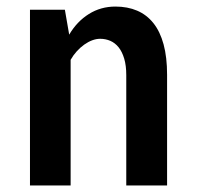

<svg xmlns="http://www.w3.org/2000/svg" viewBox="-20 -568 602 588"><path d="M178.7 -538.1 191.9 -461.9Q215.8 -502.4 252.2 -525.1Q288.6 -547.9 333.5 -547.9Q370.6 -547.9 399.9 -535.4Q429.2 -522.9 449.7 -497.3Q470.2 -471.7 481 -432.1Q491.7 -392.6 491.7 -338.9V0H366.7V-337.9Q366.7 -367.2 360.4 -388.4Q354 -409.7 343.3 -423.1Q332.5 -436.5 317.9 -442.9Q303.2 -449.2 286.6 -449.2Q274.9 -449.2 262.5 -444.6Q250 -439.9 238 -431.4Q226.1 -422.9 215.3 -411.1Q204.6 -399.4 196.3 -384.8V0H71.8V-538.1Z"/></svg>

Font: Ufes Sans SemiBold
Style: Regular
Weight: 600
Designer: Ricardo Esteves & Filipe Motta
Foundry: ProDesignUfes - Ricardo Esteves, Filipe Motta (This is a derivative work, based on Roboto family, by Christian Robertson
Version: Version 2.0